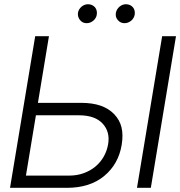

<svg xmlns="http://www.w3.org/2000/svg" viewBox="-20 -901 864 921"><path d="M148.8 -727.3H214.8L161.9 -407.7H368.3Q422.9 -407.7 462.2 -394.2Q501.4 -380.7 527.7 -353.3Q554.3 -325.6 562.9 -290Q571.4 -254.3 563.9 -207.4Q549 -114.3 479.8 -56.8Q411.2 0 300.8 0H28.1ZM310.7 -58.6Q349.8 -58.6 382.1 -70.5Q414.4 -82.4 438.6 -102.8Q462.7 -123.2 478 -150.6Q493.3 -177.9 498.6 -208.8Q508.9 -268.5 472.3 -308.2Q435.7 -348 358.3 -348H152.3L104.4 -58.6ZM757.8 -727.3H824.2L703.5 0H637.1ZM535.9 -839.8Q537.6 -848.7 542.3 -856.2Q546.9 -863.6 553.4 -869.1Q560 -874.6 567.8 -877.7Q575.6 -880.7 583.8 -880.7Q594.5 -880.7 603.2 -876.8Q611.9 -872.9 617.5 -866.1Q623.2 -859.4 625.5 -850.3Q627.8 -841.3 626.1 -830.6Q624.6 -822.4 620.4 -815Q616.1 -807.5 609.6 -802Q603 -796.5 594.8 -793.1Q586.6 -789.8 577.1 -789.8Q557.9 -789.8 545.1 -804.7Q532.3 -819.6 535.9 -839.8ZM354 -839.8Q355.5 -848.7 360.1 -856.2Q364.7 -863.6 371.3 -869.1Q377.8 -874.6 385.8 -877.7Q393.8 -880.7 402 -880.7Q412.6 -880.7 421.2 -876.8Q429.7 -872.9 435.4 -866.3Q441.1 -859.7 443.5 -850.5Q446 -841.3 444.2 -830.6Q443.2 -822.8 438.9 -815.3Q434.7 -807.9 428.1 -802.2Q421.5 -796.5 413.2 -793.1Q404.8 -789.8 395.2 -789.8Q375.7 -789.8 363.6 -805Q351.6 -820.3 354 -839.8Z"/></svg>

Font: Inter P Light
Style: Italic
Weight: 300
Italic angle: 9.39999°
Designer: Rasmus Andersson
Foundry: rsms
Version: Version 3.018;git-588b23468